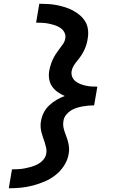

<svg xmlns="http://www.w3.org/2000/svg" viewBox="-20 -853 640 1026"><path d="M27 153 44 52Q61 52 78.5 51Q96 50 113.5 46.5Q131 43 148.5 38Q166 33 182.5 24Q199 15 211.5 0.5Q224 -14 227 -31Q230 -47 227 -61.5Q224 -76 219.5 -90Q215 -104 210 -118Q205 -132 201.5 -146Q198 -160 197 -175.5Q196 -191 199 -206Q203 -230 214 -251.5Q225 -273 243 -290Q261 -307 282.5 -319.5Q304 -332 326 -340Q307 -348 289 -360.5Q271 -373 259 -390Q247 -407 243 -429Q239 -451 243 -474Q246 -490 250.5 -505Q255 -520 262 -535Q269 -550 278 -564Q287 -578 297.5 -591.5Q308 -605 317.5 -619Q327 -633 329 -649Q332 -665 324 -680Q316 -695 302.5 -704Q289 -713 273.5 -718Q258 -723 241.5 -726.5Q225 -730 208 -731Q191 -732 173 -732L190 -833Q214 -833 237.5 -831.5Q261 -830 284 -825.5Q307 -821 329 -814Q351 -807 370.5 -796.5Q390 -786 407 -771.5Q424 -757 435.5 -738Q447 -719 450 -695.5Q453 -672 449 -649Q447 -633 442.5 -617.5Q438 -602 431 -587Q424 -572 415 -558Q406 -544 395 -531Q384 -518 375 -504Q366 -490 363 -474Q360 -458 365.5 -443.5Q371 -429 382.5 -419.5Q394 -410 408 -404.5Q422 -399 437 -395.5Q452 -392 468 -391Q484 -390 500 -390L496 -365L483 -290Q467 -290 451 -288.5Q435 -287 419 -284Q403 -281 386.5 -275.5Q370 -270 356 -260.5Q342 -251 331.5 -237Q321 -223 319 -206Q316 -191 318.5 -176Q321 -161 326 -147Q331 -133 336 -119.5Q341 -106 344.5 -91.5Q348 -77 349 -61.5Q350 -46 347 -31Q342 1 323.5 30.5Q305 60 278 81.5Q251 103 219.5 116.5Q188 130 155.5 138.5Q123 147 91 150Q59 153 27 153Z"/></svg>

Font: Iosevka Curly Slab ExObl
Style: Bold
Weight: 700
Width: 7
Italic angle: -9°
Monospace: yes
Designer: Belleve Invis
Foundry: Belleve Invis
Version: Version 11.0.0; ttfautohint (v1.8.3)